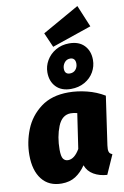

<svg xmlns="http://www.w3.org/2000/svg" viewBox="-116 -1160 805 1244"><g transform="rotate(-10 287.0 -537.5)"><path d="M566 -491 520 -172Q518 -152 518 -147Q518 -133 523 -124.5Q528 -116 542 -110L486 16Q436 13 398 -9Q360 -31 345 -72Q316 -29 278 -4.5Q240 20 186 20Q102 20 56.5 -38Q11 -96 11 -197Q11 -283 43.5 -364.5Q76 -446 147.5 -500Q219 -554 330 -554Q389 -554 451 -538.5Q513 -523 566 -491ZM210 -198Q210 -153 221.5 -137.5Q233 -122 253 -122Q295 -122 330 -182L364 -412Q342 -418 322 -418Q264 -418 237 -350.5Q210 -283 210 -198ZM524 -734Q524 -692 503 -655Q482 -618 442.5 -595.5Q403 -573 352 -573Q289 -573 254 -609.5Q219 -646 219 -705Q219 -746 240.5 -783Q262 -820 301 -843Q340 -866 390 -866Q454 -866 489 -829.5Q524 -793 524 -734ZM328 -710Q328 -691 337 -682Q346 -673 362 -673Q386 -673 400 -689.5Q414 -706 414 -729Q414 -748 405 -758Q396 -768 380 -768Q356 -768 342 -750Q328 -732 328 -710ZM485 -1095 545 -951 285 -862 243 -958Z"/></g></svg>

Font: Fira Sans Black
Style: Italic
Weight: 900
Italic angle: -8°
Designer: Carrois Corporate & Edenspiekermann AG
Foundry: Carrois Corporate GbR & Edenspiekermann AG
Version: Version 4.203